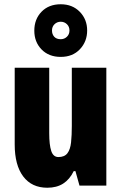

<svg xmlns="http://www.w3.org/2000/svg" viewBox="-20 -871 569 901"><path d="M479 -553V0H353L334 -68H326Q307 -29 276.5 -9.5Q246 10 202 10Q129 10 89 -43Q49 -96 49 -193V-553H211V-246Q211 -191 220.5 -162.5Q230 -134 254 -134Q283 -134 296.5 -152Q310 -170 313.5 -203Q317 -236 317 -280V-553ZM265 -604Q209 -604 175 -639Q141 -674 141 -727Q141 -781 175 -816Q209 -851 265 -851Q320 -851 354.5 -815.5Q389 -780 389 -728Q389 -676 355 -640Q321 -604 265 -604ZM265 -687Q282 -687 294 -698.5Q306 -710 306 -728Q306 -746 294 -757.5Q282 -769 265 -769Q248 -769 236 -757.5Q224 -746 224 -728Q224 -710 234.5 -698.5Q245 -687 265 -687Z"/></svg>

Font: Noto Sans Gurmukhi ExtraCondensed Black
Style: Regular
Weight: 900
Width: 2
Designer: Jelle Bosma - Monotype Design Team
Foundry: Monotype Imaging Inc.
Version: Version 2.004; ttfautohint (v1.8.4.7-5d5b)